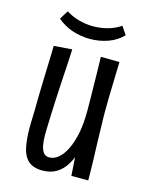

<svg xmlns="http://www.w3.org/2000/svg" viewBox="-107 -747 635 825"><g transform="rotate(15 211.0 -335.0)"><path d="M162 10Q121 10 99 -10Q77 -30 69.5 -67.5Q62 -105 62 -154Q62 -162 62.5 -184Q63 -206 64 -237.5Q65 -269 65 -305Q66 -342 67 -376.5Q68 -411 69 -439.5Q70 -468 70.5 -489Q71 -510 71 -520L152 -526Q151 -501 149.5 -473.5Q148 -446 146 -416.5Q144 -387 142.5 -355Q141 -323 139 -287Q138 -262 137 -240Q136 -218 135.5 -199Q135 -180 134.5 -165.5Q134 -151 134 -141Q134 -114 138 -94Q142 -74 151 -63Q160 -52 176 -52Q197 -52 216 -67.5Q235 -83 250 -113Q265 -143 274 -186.5Q283 -230 283 -287L314 -293Q314 -244 309.5 -199Q305 -154 295 -116Q285 -78 267.5 -49.5Q250 -21 224 -5.5Q198 10 162 10ZM289 0 282 -106Q283 -152 283 -197Q283 -242 283 -287Q283 -311 282.5 -340.5Q282 -370 281.5 -401.5Q281 -433 280.5 -465Q280 -497 279 -527L362 -526Q361 -503 360.5 -475.5Q360 -448 359 -419.5Q358 -391 357.5 -365Q357 -339 357 -317.5Q357 -296 357 -284Q358 -256 358.5 -226Q359 -196 360 -165.5Q361 -135 362 -106Q363 -77 363.5 -50Q364 -23 364 0ZM213 -589Q173 -589 135 -601.5Q97 -614 67 -640L91 -679Q118 -662 149.5 -653.5Q181 -645 212 -645Q246 -645 278 -654Q310 -663 334 -680L358 -644Q331 -616 293 -602.5Q255 -589 213 -589Z"/></g></svg>

Font: Truculenta Medium
Style: Regular
Weight: 500
Version: Version 1.002